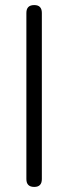

<svg xmlns="http://www.w3.org/2000/svg" viewBox="-20 -731 269 757"><path d="M115 6Q84 6 84 -25V-680Q84 -711 115 -711Q145 -711 145 -680V-25Q145 6 115 6Z"/></svg>

Font: Nunito Light
Style: Regular
Weight: 300
Designer: Vernon Adams
Foundry: Vernon Adams
Version: Version 3.601; ttfautohint (v1.8.2.53-6de2)